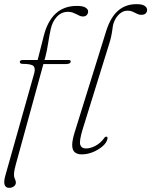

<svg xmlns="http://www.w3.org/2000/svg" viewBox="-22 -737 729 926"><path d="M171 -428 177 -447.5H310Q314.5 -447.5 316.8 -445.8Q319 -444 319 -440Q319 -436.5 315.8 -433.5Q312.5 -430.5 307.5 -429.2Q302.5 -428 295.5 -428ZM73.5 -438Q73.5 -442 76.8 -444.8Q80 -447.5 87 -447.5H159.5L189 -563.5Q206.5 -634 246.2 -671.2Q286 -708.5 348.5 -708.5Q378.5 -708.5 390.8 -700.2Q403 -692 403 -682Q403 -671.5 396.5 -664.5Q390 -657.5 378 -657.5Q369.5 -657.5 361.8 -661Q354 -664.5 346 -668.8Q338 -673 328.5 -676.5Q319 -680 306.5 -680Q274.5 -680 252.5 -656.5Q230.5 -633 222.5 -596Q219 -580.5 216 -563.5Q213 -546.5 210.2 -529Q207.5 -511.5 204.2 -494.8Q201 -478 197 -463.5L54 57Q50 71.5 47.8 83.2Q45.5 95 45.5 106Q45.5 114.5 47.8 120.5Q50 126.5 52.2 132Q54.5 137.5 54.5 144Q54.5 151.5 50 157Q45.5 162.5 38.2 165.8Q31 169 22 169Q6 169 0.5 155Q-5 141 4 109L143 -383.5Q149.5 -407.5 139.8 -418.2Q130 -429 87 -429Q79.5 -429 76.5 -431.8Q73.5 -434.5 73.5 -438ZM636.5 -717Q663.5 -717 675.5 -708.8Q687.5 -700.5 687.5 -689.5Q687.5 -679.5 680.8 -672.5Q674 -665.5 659 -665.5Q650.5 -665.5 643.2 -668.5Q636 -671.5 628.8 -675.5Q621.5 -679.5 613 -682.5Q604.5 -685.5 593 -685.5Q575.5 -685.5 560.2 -674.5Q545 -663.5 534.8 -645.5Q524.5 -627.5 521.5 -606Q520.5 -597 519.2 -588.8Q518 -580.5 516.5 -573Q515 -565.5 513.5 -558.2Q512 -551 509.8 -543.2Q507.5 -535.5 505 -527L376.5 -113Q359.5 -57 365 -39Q370.5 -21 392.5 -21Q414.5 -21 438.5 -33.8Q462.5 -46.5 480 -70.5Q482.5 -74.5 485 -76.2Q487.5 -78 490.5 -78Q494.5 -78 496 -74.8Q497.5 -71.5 496 -66Q491.5 -47.5 471.8 -30.8Q452 -14 425.5 -3.2Q399 7.5 372 7.5Q350.5 7.5 338.5 -2.8Q326.5 -13 326.2 -37Q326 -61 339 -102L490.5 -588.5Q511.5 -654.5 547.8 -685.8Q584 -717 636.5 -717Z"/></svg>

Font: Fraunces Thin
Style: Italic
Weight: 250
Italic angle: -16°
Version: Version 1.000;[b76b70a41]